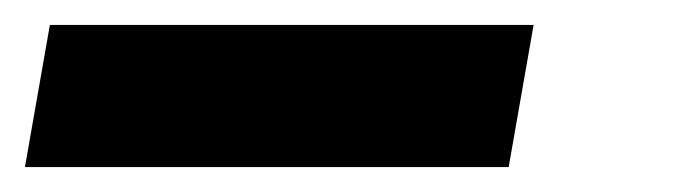

<svg xmlns="http://www.w3.org/2000/svg" viewBox="-22 -134 542 154"><path d="M-2 0 18 -114H406L386 0Z"/></svg>

Font: iosevka_custom_sans_ss08 Heavy
Style: Italic
Weight: 900
Italic angle: -10°
Designer: Belleve Invis
Foundry: Belleve Invis
Version: Version 10.3.0; ttfautohint (v1.8.3)